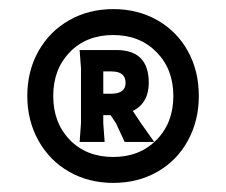

<svg xmlns="http://www.w3.org/2000/svg" viewBox="-20 -944 497 422"><path d="M417 -733Q417 -679 393 -635Q369 -591 326 -566.5Q283 -542 229 -542Q175 -542 132 -566.5Q89 -591 64.5 -635Q40 -679 40 -733Q40 -788 64.5 -831.5Q89 -875 132 -899.5Q175 -924 229 -924Q283 -924 326 -899.5Q369 -875 393 -831.5Q417 -788 417 -733ZM361 -733Q361 -792 324 -829.5Q287 -867 229 -867Q170 -867 133.5 -829.5Q97 -792 97 -733Q97 -674 133.5 -636.5Q170 -599 229 -599Q287 -599 324 -636.5Q361 -674 361 -733ZM290 -673 319 -632H254L235 -673L223 -691H207V-673L210 -632H155L158 -673V-794L155 -834H236Q307 -834 307 -762Q307 -718 272 -700ZM207 -738H224Q256 -738 256 -762Q256 -787 225 -787H207Z"/></svg>

Font: Farro
Style: Bold
Weight: 700
Designer: Aceler Chua
Foundry: Grayscale Limited
Version: Version 1.101